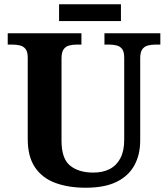

<svg xmlns="http://www.w3.org/2000/svg" viewBox="-20 -870 787 900"><path d="M381.7 10Q300.4 10 239 -12.8Q177.5 -35.6 143.8 -85.9Q110 -136.2 110 -217.7V-599.9Q110 -627 100.2 -639.8Q90.5 -652.6 74.3 -656.8Q58.1 -661 38.4 -661H16.2V-714H361.7V-661H339.4Q320.3 -661 303.9 -656.6Q287.5 -652.1 278 -638.6Q268.4 -625 268.4 -595.9V-210Q268.4 -125.9 308.8 -93.5Q349.1 -61 417.4 -61Q462.1 -61 494.5 -77.8Q526.8 -94.6 544.5 -128.7Q562.2 -162.7 562.2 -213.5V-599.9Q562.2 -627 552.8 -639.8Q543.3 -652.6 527.4 -656.8Q511.5 -661 491.8 -661H469.6V-714H731.6V-661H708.7Q689 -661 672.7 -656.6Q656.3 -652.1 646.7 -638.6Q637.2 -625 637.2 -595.9V-211.5Q637.2 -145 610 -95.2Q582.9 -45.5 526.7 -17.7Q470.4 10 381.7 10ZM256.9 -771.1V-849.9H546.9V-771.1Z"/></svg>

Font: Noto Serif Gurmukhi
Style: Regular
Weight: 400
Designer: Vaibhav Singh and the Monotype Design Team
Foundry: Monotype Imaging Inc.
Version: Version 2.003